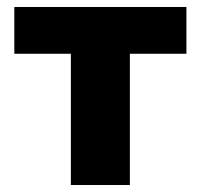

<svg xmlns="http://www.w3.org/2000/svg" viewBox="-20 -530 575 550"><path d="M183 0V-449H352V0ZM21 -376V-510H514V-376Z"/></svg>

Font: Wix Madefor Display ExtraBold
Style: Regular
Weight: 800
Designer: Dalton Maag Ltd
Foundry: Dalton Maag Ltd
Version: Version 3.100